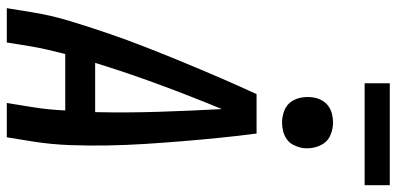

<svg xmlns="http://www.w3.org/2000/svg" viewBox="-321 -846 1167 565"><g transform="rotate(90 262.5 -563.5)"><path d="M4 0 16 -74Q25 -130 42 -186Q59 -242 78 -297.5Q97 -353 118.5 -408Q140 -463 162.5 -517.5Q185 -572 208.5 -626.5Q232 -681 257 -735H373Q380 -681 385.5 -626.5Q391 -572 395.5 -517.5Q400 -463 403.5 -408Q407 -353 408 -297.5Q409 -242 407 -186Q405 -130 396 -74L384 0H283L295 -74Q299 -98 301.5 -123Q304 -148 305 -172H139Q133 -148 127 -123Q121 -98 117 -74L105 0ZM165 -260H310Q312 -354 309 -447Q306 -540 301 -633Q263 -541 228.5 -447.5Q194 -354 165 -260ZM340 -810Q323 -810 306 -816.5Q289 -823 279.5 -836.5Q270 -850 267 -867.5Q264 -885 267 -903Q269 -916 275.5 -927.5Q282 -939 292.5 -946.5Q303 -954 315.5 -957Q328 -960 341 -960Q358 -960 375 -953.5Q392 -947 401.5 -933.5Q411 -920 414.5 -902.5Q418 -885 415 -867Q412 -854 406 -842.5Q400 -831 389 -823.5Q378 -816 365.5 -813Q353 -810 340 -810ZM525 -1053H225V-1127H525Z"/></g></svg>

Font: Iosevka Term Curly Semibold
Style: Italic
Weight: 600
Italic angle: -9°
Designer: Belleve Invis
Foundry: Belleve Invis
Version: Version 32.3.0